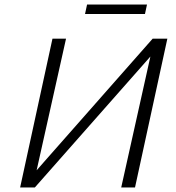

<svg xmlns="http://www.w3.org/2000/svg" viewBox="-20 -829 777 849"><path d="M621 -767H356L365 -809H630ZM577 0H516L645 -579L134 0H69L212 -658H272L142 -76L655 -658H720Z"/></svg>

Font: Ysabeau Infant Semilight
Style: Italic
Weight: 300
Italic angle: -12°
Designer: Christian Thalmann (Catharsis Fonts)
Version: Version 0.003